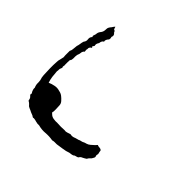

<svg xmlns="http://www.w3.org/2000/svg" viewBox="-138 -707 833 833"><g transform="rotate(45 278.0 -291.0)"><path d="M126 -562.5Q127 -559.6 127.9 -555.7Q128.9 -552.7 130.9 -549.8Q134.8 -549.8 136.7 -546.9Q137.7 -543.9 139.6 -541Q144.5 -537.1 146.5 -532.2Q147.5 -526.4 145.5 -520.5Q145.5 -520.5 144.5 -520.5Q144.5 -520.5 144.5 -519.5Q146.5 -516.6 146.5 -512.7Q146.5 -508.8 145.5 -504.9Q140.6 -500 137.7 -494.1Q134.8 -488.3 136.7 -482.4Q130.9 -479.5 128.9 -474.6Q126 -468.8 126 -462.9Q123 -459 121.1 -454.1Q119.1 -449.2 120.1 -444.3Q122.1 -440.4 118.2 -436.5Q115.2 -433.6 115.2 -430.7Q119.1 -428.7 118.2 -426.8Q117.2 -423.8 113.3 -422.9Q111.3 -420.9 110.4 -418.9Q108.4 -416 108.4 -414.1Q108.4 -412.1 108.4 -411.1Q108.4 -409.2 108.4 -408.2Q108.4 -408.2 108.4 -407.2Q107.4 -407.2 107.4 -407.2Q107.4 -403.3 107.4 -399.4Q108.4 -395.5 108.4 -392.6Q102.5 -388.7 100.6 -381.8Q99.6 -375 98.6 -369.1Q93.8 -359.4 93.8 -348.6Q94.7 -337.9 92.8 -327.1Q90.8 -325.2 89.8 -322.3Q88.9 -319.3 87.9 -317.4Q88.9 -313.5 87.9 -309.6Q87.9 -305.7 87.9 -301.8Q87.9 -301.8 87.9 -301.8Q87.9 -301.8 87.9 -301.8Q87.9 -298.8 87.9 -296.9Q87.9 -293.9 87.9 -292Q87.9 -291 87.9 -291Q87.9 -290 88.9 -290Q88.9 -289.1 87.9 -288.1Q87.9 -287.1 87.9 -286.1Q86.9 -283.2 86.9 -280.3Q86.9 -277.3 88.9 -274.4Q87.9 -270.5 85.9 -266.6Q84 -262.7 84 -258.8Q84 -255.9 84 -252.9Q83 -250 83 -247.1Q84 -231.4 85.9 -215.8Q87.9 -201.2 92.8 -186.5Q105.5 -192.4 121.1 -195.3Q135.7 -198.2 150.4 -193.4Q162.1 -191.4 170.9 -184.6Q179.7 -177.7 186.5 -169.9Q194.3 -162.1 195.3 -151.4Q196.3 -140.6 196.3 -129.9Q196.3 -126 196.3 -122.1Q196.3 -118.2 196.3 -114.3Q195.3 -112.3 195.3 -110.4Q195.3 -109.4 194.3 -107.4Q195.3 -105.5 196.3 -104.5Q197.3 -102.5 199.2 -101.6Q207 -92.8 219.7 -90.8Q231.4 -88.9 243.2 -89.8Q253.9 -88.9 265.6 -88.9Q276.4 -89.8 287.1 -89.8Q294.9 -87.9 302.7 -90.8Q310.5 -93.8 318.4 -95.7Q324.2 -93.8 331.1 -94.7Q337.9 -95.7 343.8 -98.6Q348.6 -99.6 354.5 -101.6Q360.4 -102.5 365.2 -105.5Q371.1 -106.4 377 -108.4Q382.8 -110.4 387.7 -113.3Q396.5 -115.2 404.3 -119.1Q412.1 -124 418 -129.9Q422.9 -133.8 426.8 -137.7Q430.7 -142.6 434.6 -146.5Q439.5 -143.6 446.3 -143.6Q453.1 -143.6 459 -139.6Q460.9 -135.7 460.9 -130.9Q461.9 -126 462.9 -122.1Q463.9 -119.1 462.9 -117.2Q462.9 -114.3 461.9 -112.3Q461.9 -110.4 461.9 -109.4Q462.9 -107.4 462.9 -105.5Q463.9 -104.5 463.9 -102.5Q463.9 -98.6 461.9 -95.7Q459 -91.8 457 -86.9Q453.1 -83 449.2 -79.1Q445.3 -75.2 443.4 -70.3Q436.5 -65.4 428.7 -61.5Q419.9 -58.6 415 -51.8Q413.1 -46.9 407.2 -45.9Q401.4 -44.9 396.5 -43Q391.6 -38.1 384.8 -37.1Q377.9 -36.1 371.1 -35.2Q355.5 -29.3 338.9 -27.3Q322.3 -25.4 306.6 -22.5Q299.8 -22.5 293 -22.5Q286.1 -22.5 280.3 -20.5Q258.8 -24.4 237.3 -22.5Q215.8 -20.5 194.3 -26.4Q184.6 -25.4 174.8 -28.3Q166 -31.2 156.2 -32.2Q152.3 -30.3 149.4 -32.2Q146.5 -34.2 143.6 -36.1Q135.7 -39.1 128.9 -42Q122.1 -45.9 114.3 -48.8Q105.5 -51.8 100.6 -58.6Q94.7 -65.4 86.9 -69.3Q85 -71.3 85 -74.2Q85 -77.1 84 -79.1Q82 -85 76.2 -89.8Q70.3 -94.7 74.2 -101.6Q69.3 -107.4 67.4 -114.3Q64.5 -121.1 65.4 -128.9Q59.6 -141.6 60.5 -155.3Q60.5 -168.9 55.7 -181.6Q53.7 -194.3 53.7 -208Q52.7 -221.7 52.7 -234.4Q52.7 -239.3 52.7 -244.1Q52.7 -249 52.7 -254.9Q52.7 -265.6 53.7 -275.4Q53.7 -284.2 56.6 -293Q58.6 -301.8 60.5 -310.5Q60.5 -316.4 59.6 -321.3Q59.6 -327.1 59.6 -333Q59.6 -333 59.6 -333Q59.6 -334 59.6 -334Q59.6 -337.9 59.6 -341.8Q59.6 -344.7 59.6 -348.6Q64.5 -357.4 64.5 -367.2Q65.4 -377 66.4 -385.7Q69.3 -393.6 70.3 -402.3Q71.3 -411.1 74.2 -419.9Q82 -428.7 80.1 -440.4Q78.1 -452.1 86.9 -460.9Q83 -465.8 85.9 -470.7Q87.9 -475.6 88.9 -480.5Q88.9 -491.2 95.7 -500Q103.5 -508.8 104.5 -519.5Q104.5 -526.4 105.5 -533.2Q107.4 -540 112.3 -545.9Q116.2 -549.8 118.2 -553.7Q121.1 -558.6 125 -562.5Q125 -562.5 125 -562.5Q125 -562.5 125 -562.5Q126 -562.5 126 -562.5Z"/></g></svg>

Font: YzWr
Style: Regular
Weight: 400
Version: Version 1.0